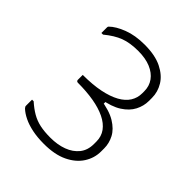

<svg xmlns="http://www.w3.org/2000/svg" viewBox="-202 -852 1004 1004"><g transform="rotate(45 300.0 -350.0)"><path d="M290 -720Q368 -720 417.5 -695.5Q467 -671 490.5 -632.5Q514 -594 514 -550V-527Q514 -490 496 -455Q478 -420 437.5 -394Q397 -368 329 -357L357 -388V-325L329 -355Q403 -345 445.5 -319Q488 -293 506 -258.5Q524 -224 524 -187V-164Q524 -115 497 -73Q470 -31 417 -5.5Q364 20 284 20Q236 20 197.5 12Q159 4 130.5 -10Q102 -24 84 -41Q80 -46 78.5 -48.5Q77 -51 77 -56Q77 -58 77 -61.5Q77 -65 77 -69.5Q77 -74 77 -79.5Q77 -85 77 -90Q77 -95 77 -100H89Q118 -74 146.5 -57.5Q175 -41 208 -34Q241 -27 285 -27Q338 -27 379.5 -42.5Q421 -58 445.5 -88.5Q470 -119 470 -165V-183Q470 -221 449.5 -249Q429 -277 391 -295.5Q353 -314 300.5 -323Q248 -332 184 -332Q179 -332 176 -335Q173 -338 173 -343Q173 -348 173 -352.5Q173 -357 173 -361.5Q173 -366 173 -370.5Q173 -375 173 -379Q246 -379 300 -390Q354 -401 390 -421Q426 -441 443.5 -469Q461 -497 461 -531V-546Q461 -584 440.5 -612.5Q420 -641 382 -657Q344 -673 290 -673Q229 -673 187 -657Q145 -641 99 -603H87Q87 -608 87 -612Q87 -616 87 -620Q87 -624 87 -628Q87 -632 87 -636.5Q87 -641 87 -645Q87 -648 88 -650Q89 -652 90 -653Q117 -680 169 -700Q221 -720 290 -720Z"/></g></svg>

Font: Recursive Light
Style: Regular
Weight: 300
Version: Version 1.085